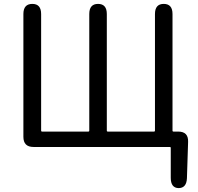

<svg xmlns="http://www.w3.org/2000/svg" viewBox="-20 -754 1016 985"><path d="M896 211Q856 210 856 158V5Q856 0 851 0H152Q100 0 100 -52V-682Q100 -734 146 -734Q191 -734 191 -682V-84Q191 -79 196 -79H433Q438 -79 438 -84V-682Q438 -734 483 -734Q528 -734 528 -682V-84Q528 -79 533 -79H770Q775 -79 775 -84V-682Q775 -734 820 -734Q865 -734 865 -682V-84Q865 -79 870 -79H894Q947 -79 945 -26L939 160Q937 211 896 211Z"/></svg>

Font: Resource Han Rounded HK
Style: Regular
Weight: 400
Designer: Cyano Hao (round all glyphs); Ryoko NISHIZUKA  (kana, bopomofo & ideographs); Paul D. Hunt (Latin, Greek & Cyrillic); Sa
Foundry: Cyano Hao
Version: 0.990